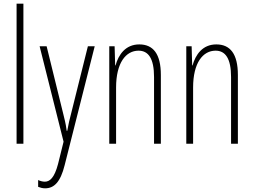

<svg xmlns="http://www.w3.org/2000/svg" viewBox="-20 -873 1379 1042"><path d="M107 -93V-853H70V-93Z M195 -622 325 -104 295 17C275 93 250 113 223 113C211 113 197 109 187 104V141C200 146 211 149 225 149C273 149 308 116 331 23L494 -622H457L365 -253C358 -227 352 -202 345 -163H342C339 -182 339 -193 324 -252L233 -622Z M736 -632C661 -632 623 -576 607 -518H605L602 -622H573V-93H610V-398C610 -532 663 -598 732 -598C785 -598 816 -556 816 -455V-93H853V-466C853 -581 811 -632 736 -632Z M1154 -632C1079 -632 1041 -576 1025 -518H1023L1020 -622H991V-93H1028V-398C1028 -532 1081 -598 1150 -598C1203 -598 1234 -556 1234 -455V-93H1271V-466C1271 -581 1229 -632 1154 -632Z"/></svg>

Font: Noto Sans Kannada UI ExtraCondensed ExtraLight
Style: Regular
Weight: 200
Width: 2
Designer: Jelle Bosma - Monotype Design Team
Foundry: Monotype Imaging Inc.
Version: Version 2.005